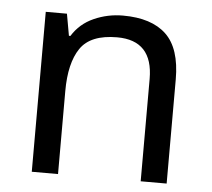

<svg xmlns="http://www.w3.org/2000/svg" viewBox="-44 -594 707 641"><g transform="rotate(5 309.0 -273.0)"><path d="M343 -546Q439 -546 488 -499.5Q537 -453 537 -349V0H450V-343Q450 -472 330 -472Q241 -472 207 -422Q173 -372 173 -278V0H85V-536H156L169 -463H174Q200 -505 246 -525.5Q292 -546 343 -546Z"/></g></svg>

Font: Noto Sans Ugaritic
Style: Regular
Weight: 400
Designer: Monotype Design Team
Foundry: Monotype Imaging Inc.
Version: Version 2.001; ttfautohint (v1.8.4.7-5d5b)